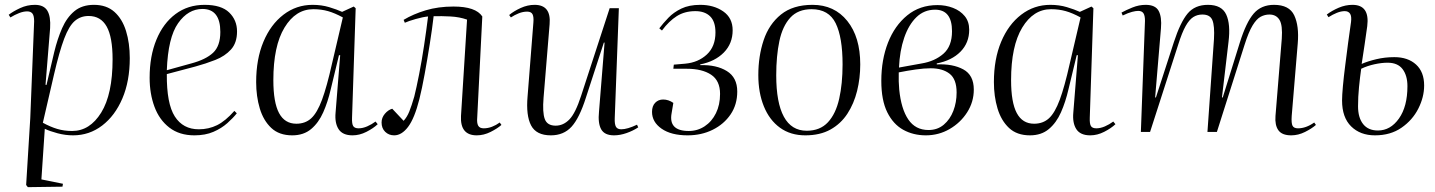

<svg xmlns="http://www.w3.org/2000/svg" viewBox="-20 -545 5925 793"><path d="M121 -457Q121 -480 114 -489Q107 -498 92 -498Q77 -498 59 -491Q41 -484 23 -473L16 -484Q34 -498 63 -511.5Q92 -525 124 -525Q161 -525 175.5 -501Q190 -477 187 -429L168 -195L172 -194L204 -330Q217 -384 236.5 -428.5Q256 -473 287.5 -499Q319 -525 368 -525Q420 -525 452.5 -496Q485 -467 500.5 -417Q516 -367 516 -305Q516 -210 485.5 -138.5Q455 -67 402 -26.5Q349 14 282 14Q250 14 218 5.5Q186 -3 165 -13L151 196L240 214L238 226L95 228L88 219L105 -57ZM346 -479Q313 -479 289 -458.5Q265 -438 245 -385Q225 -332 203 -237L157 -38Q188 -21 216.5 -12.5Q245 -4 278 -4Q351 -4 398 -80Q445 -156 445 -300Q445 -392 420.5 -435.5Q396 -479 346 -479Z M825 -525Q894 -525 926.5 -493.5Q959 -462 959 -415Q959 -368 934 -340.5Q909 -313 869.5 -297.5Q830 -282 786 -270L669 -239Q668 -117 702 -64Q736 -11 801 -11Q842 -11 876.5 -28Q911 -45 948 -87L958 -77Q943 -58 919 -36.5Q895 -15 861.5 -0.5Q828 14 783 14Q721 14 679.5 -18Q638 -50 618 -104Q598 -158 598 -224Q598 -313 626 -381Q654 -449 705 -487Q756 -525 825 -525ZM890 -413Q890 -508 816 -508Q757 -508 715.5 -449Q674 -390 669 -255L770 -283Q830 -299 860 -327Q890 -355 890 -413Z M1434 -59Q1433 -33 1439 -24Q1445 -15 1461 -15Q1478 -15 1496.5 -23Q1515 -31 1531 -43L1540 -32Q1522 -15 1493.5 -0.5Q1465 14 1436 14Q1395 14 1378.5 -11.5Q1362 -37 1366 -80L1385 -317H1380L1346 -176Q1334 -124 1315 -81Q1296 -38 1265 -12Q1234 14 1187 14Q1133 14 1100.5 -16.5Q1068 -47 1053 -97Q1038 -147 1038 -206Q1038 -301 1068 -372.5Q1098 -444 1151 -484.5Q1204 -525 1271 -525Q1308 -525 1339.5 -515.5Q1371 -506 1393 -496L1441 -518L1449 -511ZM1204 -34Q1241 -34 1265.5 -56.5Q1290 -79 1310 -133Q1330 -187 1351 -281L1396 -473Q1363 -491 1335 -499Q1307 -507 1274 -507Q1201 -507 1155 -431Q1109 -355 1109 -214Q1109 -122 1132.5 -78Q1156 -34 1204 -34Z M1647 -463Q1687 -487 1738.5 -502.5Q1790 -518 1853 -518Q1945 -518 1972 -477L1951 -59Q1949 -37 1955 -26Q1961 -15 1978 -15Q1995 -15 2012 -21.5Q2029 -28 2044 -39L2051 -29Q2034 -14 2006 0Q1978 14 1949 14Q1880 14 1884 -66L1909 -464Q1878 -475 1840.5 -477Q1803 -479 1771 -478Q1765 -426 1755 -363Q1745 -300 1734 -239.5Q1723 -179 1712 -135Q1692 -56 1665.5 -21Q1639 14 1608 14Q1586 14 1571 -0.5Q1556 -15 1556 -39Q1556 -59 1569.5 -75Q1583 -91 1600 -96L1647 -46Q1661 -61 1670.5 -84.5Q1680 -108 1691 -146Q1700 -182 1711 -238Q1722 -294 1731.5 -357Q1741 -420 1748 -477Q1727 -475 1697 -466.5Q1667 -458 1652 -451Z M2083 -483Q2102 -499 2130.5 -512Q2159 -525 2188 -525Q2257 -525 2250 -445L2225 -141Q2220 -81 2230 -53.5Q2240 -26 2275 -26Q2307 -26 2332 -52Q2357 -78 2380 -149L2498 -511H2536L2519 -57Q2518 -32 2524 -21.5Q2530 -11 2546 -11Q2571 -11 2611 -30L2616 -19Q2595 -5 2568 4.5Q2541 14 2516 14Q2477 14 2463 -11Q2449 -36 2454 -84L2477 -369H2474L2400 -142Q2373 -57 2340.5 -21.5Q2308 14 2255 14Q2195 14 2173.5 -27Q2152 -68 2159 -147L2183 -452Q2185 -475 2179.5 -486Q2174 -497 2157 -497Q2140 -497 2122.5 -490Q2105 -483 2090 -473Z M2820 14Q2752 14 2712.5 -13.5Q2673 -41 2673 -83Q2673 -107 2686 -120.5Q2699 -134 2719 -134Q2741 -134 2761 -120L2754 -78Q2740 -4 2825 -4Q2861 -4 2890.5 -23.5Q2920 -43 2937 -77.5Q2954 -112 2954 -157Q2954 -212 2917 -236.5Q2880 -261 2817 -261H2761L2763 -278L2810 -282Q2864 -287 2899.5 -320Q2935 -353 2935 -411Q2935 -456 2913 -477.5Q2891 -499 2852 -499Q2808 -499 2775.5 -478.5Q2743 -458 2714 -419L2703 -428Q2719 -449 2740.5 -471.5Q2762 -494 2794 -509.5Q2826 -525 2872 -525Q2928 -525 2967 -498Q3006 -471 3006 -420Q3006 -365 2969.5 -328Q2933 -291 2872 -279V-276Q2939 -278 2982 -251.5Q3025 -225 3025 -167Q3025 -113 2997.5 -72.5Q2970 -32 2923.5 -9Q2877 14 2820 14Z M3306 14Q3245 14 3201.5 -17.5Q3158 -49 3135 -105.5Q3112 -162 3112 -235Q3112 -313 3134 -379Q3156 -445 3205.5 -485Q3255 -525 3336 -525Q3426 -525 3479.5 -458.5Q3533 -392 3533 -279Q3533 -222 3520 -169.5Q3507 -117 3480 -75.5Q3453 -34 3410 -10Q3367 14 3306 14ZM3312 -5Q3367 -5 3399.5 -40Q3432 -75 3446 -137Q3460 -199 3460 -279Q3460 -391 3431.5 -449Q3403 -507 3332 -507Q3276 -507 3244 -472Q3212 -437 3199 -375.5Q3186 -314 3186 -234Q3186 -121 3217.5 -63Q3249 -5 3312 -5Z M3804 14Q3752 14 3710.5 -9Q3669 -32 3644.5 -81.5Q3620 -131 3620 -211Q3620 -298 3647.5 -368.5Q3675 -439 3727 -481.5Q3779 -524 3852 -524Q3886 -524 3916 -512.5Q3946 -501 3964.5 -478.5Q3983 -456 3983 -422Q3983 -368 3947 -331.5Q3911 -295 3849 -283V-279Q3915 -282 3958.5 -258.5Q4002 -235 4002 -175Q4002 -124 3974.5 -81Q3947 -38 3902 -12Q3857 14 3804 14ZM3693 -266 3787 -283Q3841 -292 3876.5 -323Q3912 -354 3912 -416Q3912 -505 3842 -505Q3797 -505 3765 -474Q3733 -443 3714.5 -389Q3696 -335 3693 -266ZM3815 -8Q3852 -8 3878 -30Q3904 -52 3917.5 -87Q3931 -122 3931 -163Q3931 -218 3902 -240.5Q3873 -263 3824 -263Q3797 -263 3762 -258Q3727 -253 3692 -246Q3691 -207 3694 -175Q3702 -95 3731.5 -51.5Q3761 -8 3815 -8Z M4481 -59Q4480 -33 4486 -24Q4492 -15 4508 -15Q4525 -15 4543.5 -23Q4562 -31 4578 -43L4587 -32Q4569 -15 4540.5 -0.5Q4512 14 4483 14Q4442 14 4425.5 -11.5Q4409 -37 4413 -80L4432 -317H4427L4393 -176Q4381 -124 4362 -81Q4343 -38 4312 -12Q4281 14 4234 14Q4180 14 4147.5 -16.5Q4115 -47 4100 -97Q4085 -147 4085 -206Q4085 -301 4115 -372.5Q4145 -444 4198 -484.5Q4251 -525 4318 -525Q4355 -525 4386.5 -515.5Q4418 -506 4440 -496L4488 -518L4496 -511ZM4251 -34Q4288 -34 4312.5 -56.5Q4337 -79 4357 -133Q4377 -187 4398 -281L4443 -473Q4410 -491 4382 -499Q4354 -507 4321 -507Q4248 -507 4202 -431Q4156 -355 4156 -214Q4156 -122 4179.5 -78Q4203 -34 4251 -34Z M4994 -384Q4997 -438 4987.5 -461.5Q4978 -485 4946 -485Q4925 -485 4908.5 -474.5Q4892 -464 4877 -437.5Q4862 -411 4846 -360L4730 0H4692L4709 -459Q4709 -481 4702.5 -490.5Q4696 -500 4681 -500Q4671 -500 4655.5 -496Q4640 -492 4617 -481L4612 -493Q4630 -503 4657 -514Q4684 -525 4712 -525Q4752 -525 4765.5 -500Q4779 -475 4775 -428L4751 -143L4754 -142L4828 -370Q4855 -453 4885 -489Q4915 -525 4969 -525Q5026 -525 5044.5 -485Q5063 -445 5054 -372L5027 -143L5030 -142L5101 -370Q5127 -453 5158 -489Q5189 -525 5242 -525Q5305 -525 5325.5 -481.5Q5346 -438 5340 -366L5315 -66Q5313 -36 5318.5 -25.5Q5324 -15 5341 -15Q5374 -15 5408 -39L5415 -29Q5398 -14 5370 0Q5342 14 5313 14Q5275 14 5260 -7Q5245 -28 5248 -66L5274 -385Q5278 -441 5264.5 -463Q5251 -485 5223 -485Q5204 -485 5187 -476Q5170 -467 5153.5 -440Q5137 -413 5120 -359L5006 0H4967Z M5604 -281Q5629 -292 5664.5 -300.5Q5700 -309 5739 -309Q5795 -309 5828.5 -278.5Q5862 -248 5862 -192Q5862 -144 5838 -96.5Q5814 -49 5768.5 -17.5Q5723 14 5659 14Q5598 14 5560.5 -23Q5523 -60 5523 -130Q5523 -151 5526.5 -189.5Q5530 -228 5536 -274.5Q5542 -321 5548 -368Q5554 -415 5560 -454Q5563 -478 5556 -488.5Q5549 -499 5534 -499Q5519 -499 5501.5 -492Q5484 -485 5467 -474L5460 -485Q5481 -501 5509 -513Q5537 -525 5566 -525Q5638 -525 5627 -437Q5622 -399 5616 -360Q5610 -321 5604 -281ZM5602 -261Q5597 -226 5593 -185.5Q5589 -145 5589 -106Q5589 -59 5610 -32.5Q5631 -6 5671 -6Q5723 -6 5758 -55.5Q5793 -105 5793 -189Q5793 -233 5773 -259.5Q5753 -286 5711 -286Q5686 -286 5656.5 -279.5Q5627 -273 5602 -261Z"/></svg>

Font: Literata 72pt Light
Style: Italic
Weight: 300
Italic angle: -2°
Designer: Latin by Veronika Burian and Jose Scaglione. Greek by Irene Vlachou. Cyrillic by Vera Evstafieva
Foundry: TypeTogether
Version: Version 3.002